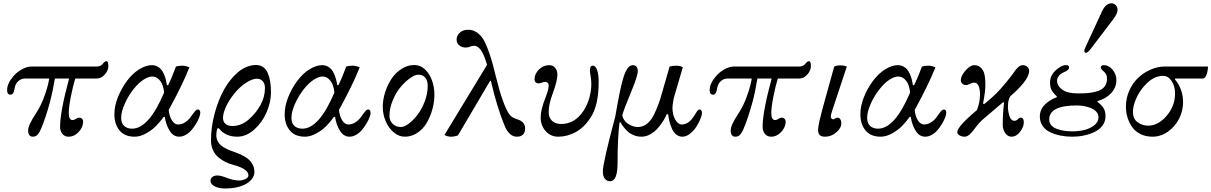

<svg xmlns="http://www.w3.org/2000/svg" viewBox="-20 -791 7079 1122"><path d="M21.5 -264.6Q21.5 -303.7 60.5 -348.1Q80.1 -370.6 109.1 -386.5Q138.2 -402.3 164.1 -402.3H545.4Q567.9 -402.3 579.6 -417Q592.8 -433.6 601.1 -433.6Q613.3 -433.6 613.3 -405.3Q613.3 -378.9 592.3 -355.5Q571.3 -332 544.4 -332H419.9Q406.7 -290.5 394.3 -227.8Q381.8 -165 381.8 -131.3Q381.8 -89.4 403.8 -89.4Q414.1 -89.4 425.8 -97.7Q435.5 -103.5 441.4 -103.5Q452.6 -103.5 459.2 -96.9Q465.8 -90.3 465.8 -80.6Q465.8 -47.9 439.9 -20Q414.1 7.8 380.4 7.8Q358.4 7.8 344.7 -8.5Q331.1 -24.9 331.1 -49.8Q331.1 -136.7 383.8 -332H300.8Q286.6 -248.5 272.5 -196.3Q246.6 -102.1 222.2 -43.9Q217.3 -31.7 213.4 -24.2Q209.5 -16.6 203.4 -8.3Q197.3 0 189.5 3.9Q181.6 7.8 171.9 7.8Q144.5 7.8 144.5 -29.3Q144.5 -60.1 190.4 -128.9Q219.7 -172.9 241 -233.2Q262.2 -293.5 267.6 -332H125Q104 -332 87.2 -317.1Q70.3 -302.2 65.9 -277.8Q63.5 -265.1 61.8 -258.1Q60.1 -251 54.9 -244.4Q49.8 -237.8 42 -237.8Q21.5 -237.8 21.5 -264.6Z M648.4 -123Q648.4 -171.4 668.9 -222.9Q689.5 -274.4 721.7 -317.9Q755.4 -362.8 794.4 -386.5Q833.5 -410.2 866.7 -410.2Q884.3 -410.2 898.4 -403.1Q912.6 -396 921.6 -385.3Q930.7 -374.5 937.7 -358.4Q944.8 -342.3 948.7 -327.4Q952.6 -312.5 955.6 -293.9L962.4 -293Q983.4 -335 1008.3 -402.3Q1024.9 -407.2 1044.4 -407.2Q1064.5 -407.2 1086.9 -397.5Q1044.9 -292 965.8 -148.4Q969.2 -112.3 984.4 -87.9Q999.5 -63.5 1021.5 -63.5Q1041 -63.5 1058.8 -74.5Q1076.7 -85.4 1086.4 -97.2Q1096.2 -108.9 1110.4 -129.4Q1126 -151.4 1135.7 -151.4Q1150.4 -151.4 1150.4 -130.9Q1150.4 -122.1 1144.5 -106Q1138.7 -89.8 1127.2 -70.3Q1115.7 -50.8 1101.3 -33.2Q1086.9 -15.6 1067.1 -3.9Q1047.4 7.8 1027.3 7.8Q992.7 7.8 970.9 -27.6Q949.2 -63 942.9 -108.9L935.5 -106.9Q916 -79.6 892.8 -55.7Q869.6 -31.7 834.7 -12Q799.8 7.8 767.1 7.8Q708.5 7.8 678.5 -28.8Q648.4 -65.4 648.4 -123ZM688 -102.5Q688 -70.8 705.6 -54.9Q723.1 -39.1 752 -39.1Q849.6 -39.1 939 -250Q937 -272.5 930.2 -292.5Q923.3 -312.5 907.5 -328.1Q891.6 -343.8 869.1 -343.8Q847.2 -343.8 818.4 -325.2Q789.6 -306.6 761.2 -271Q730 -231.9 709 -184.8Q688 -137.7 688 -102.5Z M1210 265.6Q1210 251 1221.7 242.7Q1233.4 234.4 1250.5 234.4Q1270.5 234.4 1310.1 250Q1345.7 263.7 1378.9 263.7Q1396 263.7 1413.8 255.4Q1431.6 247.1 1431.6 233.4Q1431.6 195.8 1341.8 171.9Q1317.4 165.5 1296.4 155Q1275.4 144.5 1255.6 127.9Q1235.8 111.3 1224.4 85.9Q1212.9 60.5 1212.9 29.3Q1212.9 -46.9 1234.1 -127Q1255.4 -207 1290 -269Q1306.2 -297.9 1325.4 -322Q1344.7 -346.2 1368.2 -366.9Q1391.6 -387.7 1419.7 -399.4Q1447.8 -411.1 1476.6 -411.1Q1501 -411.1 1518.6 -398.2Q1536.1 -385.3 1545.7 -362.1Q1555.2 -338.9 1559.3 -311.5Q1563.5 -284.2 1563.5 -250.5Q1563.5 -194.8 1538.1 -135.5Q1512.7 -76.2 1466.1 -34.2Q1419.4 7.8 1366.7 7.8Q1296.4 7.8 1258.8 -41.5L1251 -41Q1244.1 -22.9 1244.1 0Q1244.1 17.1 1251.5 31.7Q1258.8 46.4 1268.3 55.7Q1277.8 64.9 1295.4 74.2Q1313 83.5 1324.5 87.9Q1335.9 92.3 1356.4 99.6Q1418.5 121.6 1444.3 152.3Q1466.8 179.2 1466.8 213.9Q1466.8 236.3 1451.2 255.9Q1435.5 275.4 1408.7 288.6Q1363.3 310.5 1296.4 310.5Q1259.8 310.5 1234.9 298.1Q1210 285.6 1210 265.6ZM1283.2 -101.6Q1283.2 -80.6 1296.9 -67.6Q1310.5 -54.7 1338.9 -54.7Q1389.6 -54.7 1433.6 -92.8Q1474.6 -128.4 1501.5 -176Q1528.3 -223.6 1528.3 -276.9Q1528.3 -302.7 1515.1 -316.9Q1502 -331.1 1480.5 -331.1Q1456.1 -331.1 1420.4 -308.8Q1384.8 -286.6 1355 -251Q1323.2 -213.9 1303.2 -172.9Q1283.2 -131.8 1283.2 -101.6Z M1643.6 -123Q1643.6 -171.4 1664.1 -222.9Q1684.6 -274.4 1716.8 -317.9Q1750.5 -362.8 1789.6 -386.5Q1828.6 -410.2 1861.8 -410.2Q1879.4 -410.2 1893.6 -403.1Q1907.7 -396 1916.7 -385.3Q1925.8 -374.5 1932.9 -358.4Q1939.9 -342.3 1943.8 -327.4Q1947.8 -312.5 1950.7 -293.9L1957.5 -293Q1978.5 -335 2003.4 -402.3Q2020 -407.2 2039.6 -407.2Q2059.6 -407.2 2082 -397.5Q2040 -292 1960.9 -148.4Q1964.4 -112.3 1979.5 -87.9Q1994.6 -63.5 2016.6 -63.5Q2036.1 -63.5 2054 -74.5Q2071.8 -85.4 2081.5 -97.2Q2091.3 -108.9 2105.5 -129.4Q2121.1 -151.4 2130.9 -151.4Q2145.5 -151.4 2145.5 -130.9Q2145.5 -122.1 2139.6 -106Q2133.8 -89.8 2122.3 -70.3Q2110.8 -50.8 2096.4 -33.2Q2082 -15.6 2062.3 -3.9Q2042.5 7.8 2022.5 7.8Q1987.8 7.8 1966.1 -27.6Q1944.3 -63 1938 -108.9L1930.7 -106.9Q1911.1 -79.6 1887.9 -55.7Q1864.7 -31.7 1829.8 -12Q1794.9 7.8 1762.2 7.8Q1703.6 7.8 1673.6 -28.8Q1643.6 -65.4 1643.6 -123ZM1683.1 -102.5Q1683.1 -70.8 1700.7 -54.9Q1718.3 -39.1 1747.1 -39.1Q1844.7 -39.1 1934.1 -250Q1932.1 -272.5 1925.3 -292.5Q1918.5 -312.5 1902.6 -328.1Q1886.7 -343.8 1864.3 -343.8Q1842.3 -343.8 1813.5 -325.2Q1784.7 -306.6 1756.3 -271Q1725.1 -231.9 1704.1 -184.8Q1683.1 -137.7 1683.1 -102.5Z M2216.8 -166Q2216.8 -207.5 2230.2 -250.5Q2243.7 -293.5 2267.1 -329.3Q2290.5 -365.2 2325.9 -388.2Q2361.3 -411.1 2401.4 -411.1Q2437 -411.1 2464.4 -384.8Q2491.7 -358.4 2505.1 -319.3Q2518.6 -280.3 2518.6 -237.3Q2518.6 -195.3 2506.8 -152.6Q2495.1 -109.9 2474.1 -73.7Q2453.1 -37.6 2419.4 -14.9Q2385.7 7.8 2345.7 7.8Q2310.1 7.8 2279.8 -18.3Q2249.5 -44.4 2233.2 -84.2Q2216.8 -124 2216.8 -166ZM2255.9 -113.3Q2255.9 -86.4 2274.7 -67.6Q2293.5 -48.8 2322.8 -48.8Q2342.8 -48.8 2369.6 -69.1Q2396.5 -89.4 2420.9 -121.6Q2445.3 -153.8 2462.4 -199.5Q2479.5 -245.1 2479.5 -290Q2479.5 -318.4 2465.8 -336.4Q2452.1 -354.5 2424.3 -354.5Q2404.3 -354.5 2375.7 -334Q2347.2 -313.5 2320.3 -281.5Q2293.5 -249.5 2274.7 -203.6Q2255.9 -157.7 2255.9 -113.3Z M2577.1 -2 2826.2 -412.1Q2818.8 -437.5 2810.1 -460Q2784.2 -523.4 2751 -523.4Q2736.8 -523.4 2726.1 -518.1Q2716.3 -513.2 2700.2 -513.2Q2681.6 -513.2 2665 -525.1Q2648.4 -537.1 2648.4 -559.6Q2648.4 -584 2667.5 -600.6Q2686.5 -617.2 2716.3 -617.2Q2746.6 -617.2 2771 -598.4Q2795.4 -579.6 2809.1 -553.2Q2824.2 -524.9 2838.4 -483.4Q2852.5 -441.9 2859.9 -414.3Q2867.2 -386.7 2878.9 -339.4Q2917.5 -182.6 2953.1 -127.9Q2962.9 -113.3 2973.9 -106.4Q2984.9 -99.6 3005.4 -92.8Q3048.8 -79.1 3048.8 -40Q3048.8 -17.1 3036.4 -4.6Q3023.9 7.8 3000.5 7.8Q2978 7.8 2960.2 -8.3Q2942.4 -24.4 2931.6 -49.8Q2884.3 -161.6 2848.6 -318.8H2844.2L2656.2 0Q2635.7 7.8 2615.7 7.8Q2595.7 7.8 2577.1 -2Z M3103.5 -326.2Q3103.5 -358.9 3129.2 -384.5Q3154.8 -410.2 3189.5 -410.2Q3211.4 -410.2 3224.4 -394.5Q3237.3 -378.9 3237.3 -353.5Q3237.3 -317.9 3207 -236.3Q3186.5 -181.2 3186.5 -135.7Q3186.5 -103 3206.3 -84.7Q3226.1 -66.4 3258.8 -66.4Q3339.8 -66.4 3390.6 -144.5Q3413.6 -180.2 3424.6 -221.7Q3435.5 -263.2 3435.5 -297.4Q3435.5 -323.2 3432.1 -341.8Q3427.2 -370.1 3427.2 -378.4Q3427.2 -407.2 3443.8 -407.2Q3460.9 -407.2 3469.7 -380.4Q3478.5 -353.5 3478.5 -312.5Q3478.5 -175.8 3431.6 -104Q3393.6 -45.9 3344.2 -19Q3294.9 7.8 3242.2 7.8Q3197.8 7.8 3168.7 -24.9Q3139.6 -57.6 3139.6 -104.5Q3139.6 -150.4 3167 -218.8Q3186.5 -268.6 3186.5 -291.5Q3186.5 -301.3 3180.7 -306.9Q3174.8 -312.5 3166 -312.5Q3156.7 -312.5 3146.5 -308.1Q3136.7 -303.7 3127.9 -303.7Q3116.7 -303.7 3110.1 -310.3Q3103.5 -316.9 3103.5 -326.2Z M3502.9 211.4Q3502.9 160.2 3575.2 -108.4Q3582.5 -150.4 3587.6 -178.5Q3592.8 -206.5 3599.1 -238.8Q3605.5 -271 3610.4 -291.3Q3615.2 -311.5 3621.6 -333Q3627.9 -354.5 3633.8 -367.2Q3639.6 -379.9 3646.7 -390.6Q3653.8 -401.4 3661.9 -405.8Q3669.9 -410.2 3678.7 -410.2Q3693.4 -410.2 3700.2 -399.9Q3707 -389.6 3707 -376Q3707 -346.2 3667 -251Q3631.3 -166.5 3616.2 -117.7Q3622.6 -85.9 3650.4 -67.4Q3678.2 -48.8 3708 -48.8Q3756.3 -48.8 3791.5 -102.5Q3802.2 -119.1 3816.9 -154.8Q3831.5 -190.4 3837.4 -209.5L3893.1 -402.3Q3912.1 -407.2 3933.1 -407.2Q3953.6 -407.2 3970.2 -397.9L3920.9 -230Q3916.5 -216.3 3913.1 -193.6Q3909.7 -170.9 3909.7 -161.1Q3909.7 -120.1 3926.3 -91.8Q3942.9 -63.5 3963.9 -63.5Q4005.9 -63.5 4038.1 -116.7Q4043.9 -126.5 4046.9 -131.1Q4049.8 -135.7 4054 -141.4Q4058.1 -147 4061.3 -149.2Q4064.5 -151.4 4067.4 -151.4Q4082 -151.4 4082 -130.9Q4082 -117.7 4072.5 -94.7Q4063 -71.8 4048.1 -48.8Q4033.2 -25.9 4011.5 -9Q3989.7 7.8 3968.3 7.8Q3948.2 7.8 3932.4 -4.6Q3916.5 -17.1 3907.2 -37.8Q3897.9 -58.6 3892.6 -78.9Q3887.2 -99.1 3884.8 -121.6L3877 -125Q3868.7 -105 3855.2 -83.5Q3841.8 -62 3823 -40.8Q3804.2 -19.5 3779.3 -5.9Q3754.4 7.8 3729 7.8Q3704.1 7.8 3682.1 -1.5Q3660.2 -10.7 3645.3 -25.4Q3630.4 -40 3621.3 -52.5Q3612.3 -64.9 3606.9 -76.2L3600.1 -74.7Q3588.9 17.6 3588.9 161.1Q3588.9 268.1 3545.4 268.1Q3527.3 268.1 3515.1 253.9Q3502.9 239.7 3502.9 211.4Z M4127 -264.6Q4127 -303.7 4166 -348.1Q4185.5 -370.6 4214.6 -386.5Q4243.7 -402.3 4269.5 -402.3H4650.9Q4673.3 -402.3 4685.1 -417Q4698.2 -433.6 4706.5 -433.6Q4718.8 -433.6 4718.8 -405.3Q4718.8 -378.9 4697.8 -355.5Q4676.8 -332 4649.9 -332H4525.4Q4512.2 -290.5 4499.8 -227.8Q4487.3 -165 4487.3 -131.3Q4487.3 -89.4 4509.3 -89.4Q4519.5 -89.4 4531.2 -97.7Q4541 -103.5 4546.9 -103.5Q4558.1 -103.5 4564.7 -96.9Q4571.3 -90.3 4571.3 -80.6Q4571.3 -47.9 4545.4 -20Q4519.5 7.8 4485.8 7.8Q4463.9 7.8 4450.2 -8.5Q4436.5 -24.9 4436.5 -49.8Q4436.5 -136.7 4489.3 -332H4406.2Q4392.1 -248.5 4377.9 -196.3Q4352.1 -102.1 4327.6 -43.9Q4322.8 -31.7 4318.8 -24.2Q4314.9 -16.6 4308.8 -8.3Q4302.7 0 4294.9 3.9Q4287.1 7.8 4277.3 7.8Q4250 7.8 4250 -29.3Q4250 -60.1 4295.9 -128.9Q4325.2 -172.9 4346.4 -233.2Q4367.7 -293.5 4373 -332H4230.5Q4209.5 -332 4192.6 -317.1Q4175.8 -302.2 4171.4 -277.8Q4168.9 -265.1 4167.2 -258.1Q4165.5 -251 4160.4 -244.4Q4155.3 -237.8 4147.5 -237.8Q4127 -237.8 4127 -264.6Z M4760.7 -34.2Q4760.7 -62 4795.9 -189.5L4855 -402.3Q4870.6 -409.2 4890.6 -409.2Q4909.7 -409.2 4928.7 -402.3L4845.2 -150.4Q4835 -121.1 4835 -110.8Q4835 -103.5 4838.9 -98.6Q4842.8 -93.8 4848.6 -93.8Q4853 -93.8 4859.9 -98.1Q4867.7 -103.5 4873 -103.5Q4884.3 -103.5 4890.4 -94Q4896.5 -84.5 4896.5 -70.3Q4896.5 -43 4867.2 -17.6Q4837.9 7.8 4801.8 7.8Q4780.8 7.8 4770.8 -1.2Q4760.7 -10.3 4760.7 -34.2Z M5007.8 -123Q5007.8 -171.4 5028.3 -222.9Q5048.8 -274.4 5081.1 -317.9Q5114.7 -362.8 5153.8 -386.5Q5192.9 -410.2 5226.1 -410.2Q5243.7 -410.2 5257.8 -403.1Q5272 -396 5281 -385.3Q5290 -374.5 5297.1 -358.4Q5304.2 -342.3 5308.1 -327.4Q5312 -312.5 5314.9 -293.9L5321.8 -293Q5342.8 -335 5367.7 -402.3Q5384.3 -407.2 5403.8 -407.2Q5423.8 -407.2 5446.3 -397.5Q5404.3 -292 5325.2 -148.4Q5328.6 -112.3 5343.8 -87.9Q5358.9 -63.5 5380.9 -63.5Q5400.4 -63.5 5418.2 -74.5Q5436 -85.4 5445.8 -97.2Q5455.6 -108.9 5469.7 -129.4Q5485.4 -151.4 5495.1 -151.4Q5509.8 -151.4 5509.8 -130.9Q5509.8 -122.1 5503.9 -106Q5498 -89.8 5486.6 -70.3Q5475.1 -50.8 5460.7 -33.2Q5446.3 -15.6 5426.5 -3.9Q5406.7 7.8 5386.7 7.8Q5352.1 7.8 5330.3 -27.6Q5308.6 -63 5302.2 -108.9L5294.9 -106.9Q5275.4 -79.6 5252.2 -55.7Q5229 -31.7 5194.1 -12Q5159.2 7.8 5126.5 7.8Q5067.9 7.8 5037.8 -28.8Q5007.8 -65.4 5007.8 -123ZM5047.4 -102.5Q5047.4 -70.8 5064.9 -54.9Q5082.5 -39.1 5111.3 -39.1Q5209 -39.1 5298.3 -250Q5296.4 -272.5 5289.6 -292.5Q5282.7 -312.5 5266.8 -328.1Q5251 -343.8 5228.5 -343.8Q5206.5 -343.8 5177.7 -325.2Q5148.9 -306.6 5120.6 -271Q5089.4 -231.9 5068.4 -184.8Q5047.4 -137.7 5047.4 -102.5Z M5574.2 -18.6Q5574.2 -51.8 5689 -147.5Q5707 -194.3 5707 -239.3Q5707 -269 5698.7 -288.6Q5690.4 -308.1 5673.3 -308.1Q5662.1 -308.1 5650.9 -302.2Q5635.3 -293.9 5624 -293.9Q5612.3 -293.9 5603.5 -302Q5594.7 -310.1 5594.7 -322.3Q5594.7 -347.2 5622.1 -378.7Q5649.4 -410.2 5673.3 -410.2Q5706.5 -410.2 5725.1 -377.9Q5738.3 -356 5738.3 -293.9Q5738.3 -254.4 5724.6 -186L5731.4 -182.6Q5775.9 -219.2 5799.3 -242.2Q5822.8 -265.1 5855.5 -304.7Q5887.7 -343.3 5901.4 -363.3Q5916 -385.7 5929.2 -397.9Q5942.4 -410.2 5957.5 -410.2Q5971.7 -410.2 5982.9 -400.9Q5994.1 -391.6 5994.1 -377.4Q5994.1 -347.2 5961.7 -306.9Q5929.2 -266.6 5886.7 -231.4Q5880.9 -226.6 5875.5 -209.7Q5870.1 -192.9 5870.1 -166.5Q5870.1 -142.6 5877.9 -116.2Q5886.7 -85 5908.7 -85Q5918.9 -85 5928.2 -94.2Q5936.5 -103.5 5944.8 -103.5Q5962.9 -103.5 5962.9 -77.1Q5962.9 -48.8 5940.9 -20.5Q5918.9 7.8 5891.1 7.8Q5869.1 7.8 5854.5 -12.9Q5839.8 -33.7 5839.8 -61.5Q5839.8 -130.9 5847.7 -191.4L5841.8 -193.8L5726.6 -95.7Q5701.2 -73.7 5678.7 -43Q5660.2 -17.6 5646 -4.9Q5631.8 7.8 5616.2 7.8Q5600.6 7.8 5587.4 0Q5574.2 -7.8 5574.2 -18.6Z M6316.4 -493.2Q6316.4 -502.4 6327.1 -523.9L6419.9 -724.6Q6441.9 -771.5 6474.6 -771.5Q6490.7 -771.5 6500.7 -760.3Q6510.7 -749 6510.7 -734.9Q6510.7 -711.4 6485.4 -678.2L6354 -505.4Q6335 -482.4 6327.1 -482.4Q6316.4 -482.4 6316.4 -493.2ZM6056.6 -109.9Q6056.6 -149.9 6085.2 -179Q6113.8 -208 6155.3 -222.7L6156.2 -227.5Q6134.3 -247.6 6125.2 -264.6Q6116.2 -281.7 6116.2 -308.6Q6116.2 -350.1 6149.7 -380.4Q6183.1 -410.6 6209.5 -410.6Q6227.5 -410.6 6227.5 -396.5Q6227.5 -382.3 6199.7 -370.1Q6157.2 -351.6 6157.2 -318.4Q6157.2 -289.6 6187.5 -267.3Q6217.8 -245.1 6280.3 -245.1Q6310.1 -245.1 6332.5 -246.8Q6355 -248.5 6378.2 -253.9Q6401.4 -259.3 6416 -268.3Q6430.7 -277.3 6439.9 -293.2Q6449.2 -309.1 6449.2 -331.1Q6449.2 -346.7 6444.1 -356.2Q6439 -365.7 6427.7 -375.5Q6413.1 -388.2 6413.1 -398.4Q6413.1 -410.2 6432.6 -410.2Q6459 -410.2 6481.4 -383.8Q6503.9 -357.4 6503.9 -323.7Q6503.9 -280.3 6473.9 -247.3Q6443.8 -214.4 6394 -200.2V-195.3Q6417 -178.2 6428.7 -159.4Q6440.4 -140.6 6440.4 -112.3Q6440.4 -81.1 6422.6 -57.1Q6404.8 -33.2 6375.7 -19.5Q6346.7 -5.9 6313.7 1Q6280.8 7.8 6246.1 7.8Q6210.4 7.8 6178.2 1.5Q6146 -4.9 6117.9 -17.8Q6089.8 -30.8 6073.2 -54.4Q6056.6 -78.1 6056.6 -109.9ZM6111.3 -92.8Q6111.3 -73.2 6123.5 -59.1Q6135.7 -44.9 6156.2 -37.6Q6176.8 -30.3 6199.5 -26.9Q6222.2 -23.4 6248 -23.4Q6283.7 -23.4 6316.9 -31.5Q6350.1 -39.6 6374.8 -59.1Q6399.4 -78.6 6399.4 -106Q6399.4 -123.5 6387.2 -137.5Q6375 -151.4 6355.7 -159.2Q6336.4 -167 6315.2 -170.9Q6293.9 -174.8 6272.5 -174.8Q6111.3 -174.8 6111.3 -92.8Z M6559.6 -168Q6559.6 -217.3 6579.3 -261.7Q6599.1 -306.2 6631.3 -336.4Q6663.6 -366.7 6704.3 -384.5Q6745.1 -402.3 6786.6 -402.3H7039.1Q7039.1 -378.9 7031 -355.5Q7022.9 -332 7007.3 -332H6848.1L6845.7 -327.6Q6893.6 -270.5 6893.6 -193.4Q6893.6 -143.1 6870.1 -96.9Q6846.7 -50.8 6804.9 -21.5Q6763.2 7.8 6714.8 7.8Q6676.8 7.8 6646.2 -6.8Q6615.7 -21.5 6597.4 -46.6Q6579.1 -71.8 6569.3 -102.8Q6559.6 -133.8 6559.6 -168ZM6600.6 -136.7Q6600.6 -96.7 6627.9 -76.7Q6655.3 -56.6 6689.5 -56.6Q6747.1 -56.6 6795.9 -112.3Q6846.7 -169.9 6846.7 -245.1Q6846.7 -287.1 6826.7 -317.4Q6806.6 -347.7 6777.3 -347.7Q6747.6 -347.7 6720 -333Q6692.4 -318.4 6662.1 -283.2Q6634.8 -251.5 6617.7 -210.9Q6600.6 -170.4 6600.6 -136.7Z"/></svg>

Font: Theano Old Style
Style: Regular
Weight: 400
Designer: Alexey Kryukov
Version: Version 2.00